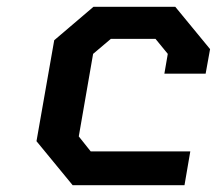

<svg xmlns="http://www.w3.org/2000/svg" viewBox="-20 -543 636 563"><path d="M193 0 87 -129 139 -425 254 -523H494L596 -399L583 -327H462L472 -385L436 -429H305L253 -385L211 -143L246 -99H538L521 0Z"/></svg>

Font: Tomorrow Medium
Style: Italic
Weight: 500
Italic angle: -10°
Designer: Tony de Marco, Monica Rizzolli
Foundry: Just in Type
Version: Version 2.002